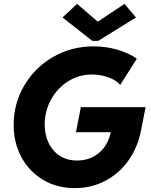

<svg xmlns="http://www.w3.org/2000/svg" viewBox="-20 -968 783 996"><path d="M50.8 -319.3Q50.8 -431.2 106 -524.7Q161.1 -618.2 256.1 -672.9Q351.1 -727.5 464.8 -727.5Q531.7 -727.5 590.6 -709.7Q649.4 -691.9 689.9 -663.6L603.5 -527.3Q592.8 -542 569.8 -554.4Q546.9 -566.9 517.1 -574.2Q487.3 -581.5 456.5 -581.5Q389.2 -581.5 333 -545.9Q276.9 -510.3 244.4 -450.7Q211.9 -391.1 211.9 -321.8Q211.9 -269.5 231.9 -227.1Q252 -184.6 290 -159.9Q328.1 -135.3 379.4 -135.3Q446.3 -135.3 493.2 -174.6Q540 -213.9 554.7 -282.2H374L399.4 -412.1H735.4L710.4 -286.1Q693.8 -202.6 646.5 -135.7Q599.1 -68.8 527.1 -30.5Q455.1 7.8 368.2 7.8Q274.9 7.8 202.6 -35.6Q130.4 -79.1 90.6 -153.8Q50.8 -228.5 50.8 -319.3ZM304.2 -877.4 379.9 -947.8 484.9 -857.4H489.7L626 -947.8L685.5 -877.4L489.3 -755.9H459Z"/></svg>

Font: Reddit Sans Fudge ExBold Italic
Style: Regular
Weight: 800
Italic angle: -11.25°
Designer: Stephen Hutchings
Version: Version 1.013